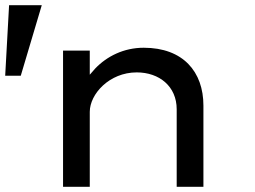

<svg xmlns="http://www.w3.org/2000/svg" viewBox="-24 -720 982 740"><path d="M56 -428 137 -700H11L-4 -428ZM322 0V-289C322 -357 397 -441 503 -441C590 -441 657 -387 657 -299V0H760V-313C760 -443 682 -536 530 -536C453 -536 388 -503 343 -456C336 -448 329 -440 322 -432V-525H219V0Z"/></svg>

Font: Lexend Peta
Style: Regular
Weight: 400
Designer: Bonnie Shaver-Troup, Thomas Jockin
Foundry: Lexend
Version: Version 1.007